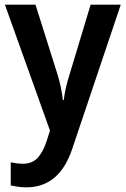

<svg xmlns="http://www.w3.org/2000/svg" viewBox="-20 -562 538 822"><path d="M1 -542H132L225 -247Q234 -219 240 -190.5Q246 -162 249 -134H253Q256 -160 262.5 -188Q269 -216 279 -247L368 -542H497L290 73Q262 158 212.5 199Q163 240 95 240Q73 240 56.5 237.5Q40 235 26 232V133Q36 135 50 137Q64 139 78 139Q118 139 141.5 113.5Q165 88 180 41L194 -3Z"/></svg>

Font: Noto Sans Tamil SemiCondensed SemiBold
Style: Regular
Weight: 600
Width: 4
Designer: Jelle Bosma - Monotype Design Team
Foundry: Monotype Imaging Inc.
Version: Version 2.004; ttfautohint (v1.8.4.7-5d5b)